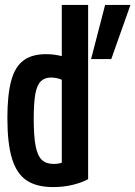

<svg xmlns="http://www.w3.org/2000/svg" viewBox="-20 -750 550 780"><path d="M196 10Q128 10 87.5 -17.5Q47 -45 28.5 -106.5Q10 -168 10 -270Q10 -365 25.5 -422Q41 -479 75.5 -504.5Q110 -530 167 -530Q200 -530 233 -521.5Q266 -513 294 -495L269 -404Q245 -421 226 -428Q207 -435 187 -435Q161 -435 145.5 -419.5Q130 -404 123.5 -368Q117 -332 117 -268Q117 -198 124.5 -158Q132 -118 149.5 -101Q167 -84 198 -84Q220 -84 239 -91.5Q258 -99 271 -112L231 -58V-730H338V-22Q312 -8 275 1Q238 10 196 10ZM350 -510 407 -730H510L432 -510Z"/></svg>

Font: M PLUS Code Latin Medium
Style: Regular
Weight: 500
Designer: Coji Morishita
Foundry: UNDERFOREST DESIGN
Version: Version 1.002; ttfautohint (v1.8.3)